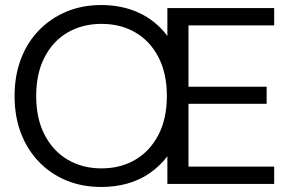

<svg xmlns="http://www.w3.org/2000/svg" viewBox="-20 -732 1148 764"><path d="M383 12Q307 12 244 -14Q181 -40 134.5 -88.5Q88 -137 63 -203Q38 -269 38 -350Q38 -430 63 -496.5Q88 -563 134.5 -611Q181 -659 244 -685.5Q307 -712 383 -712Q466 -712 533 -681Q600 -650 646 -589V-700H1071V-631H730V-387H1041V-319H730V-69H1071V0H646V-110Q615 -70 575 -42.5Q535 -15 486.5 -1.5Q438 12 383 12ZM384 -62Q460 -62 518.5 -96.5Q577 -131 610.5 -195.5Q644 -260 644 -350Q644 -440 610.5 -504.5Q577 -569 518.5 -603Q460 -637 384 -637Q308 -637 249.5 -603Q191 -569 157.5 -504.5Q124 -440 124 -350Q124 -260 157.5 -195.5Q191 -131 249.5 -96.5Q308 -62 384 -62Z"/></svg>

Font: DM Sans 9pt 36pt
Style: Regular
Weight: 400
Version: Version 4.004;gftools[0.9.30]